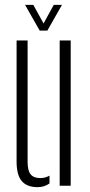

<svg xmlns="http://www.w3.org/2000/svg" viewBox="-20 -767 370 793"><path d="M48.5 -100.5V-600H94V-98Q94 -62.5 106.5 -47Q119 -31.5 146.5 -31.5Q166.5 -31.5 184.5 -41.5V-9.5Q163.5 6 135 6Q91.5 6 70 -19Q48.5 -44 48.5 -100.5ZM226.5 0V-600H272V0ZM144 -640.5 83.5 -747H117.5L160 -670L202 -747H236L175.5 -640.5Z"/></svg>

Font: Big Shoulders Stencil Display Thin Light
Style: Regular
Weight: 300
Version: Version 2.001